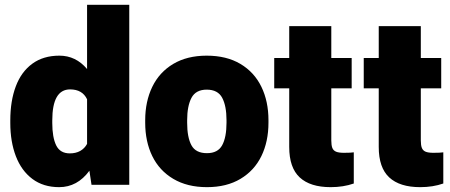

<svg xmlns="http://www.w3.org/2000/svg" viewBox="-20 -770 1874 800"><path d="M518.6 -750V0H361.3L352.5 -58.6Q302.2 9.8 226.6 9.8Q160.6 9.8 115 -24.4Q69.3 -58.6 46.1 -119.1Q22.9 -179.7 22.9 -257.8V-268.1Q22.9 -349.6 45.9 -410.4Q68.8 -471.2 114.7 -504.6Q160.6 -538.1 227.5 -538.1Q295.9 -538.1 342.8 -482.4V-750ZM342.8 -170.4V-356.4Q323.2 -397.5 272 -397.5Q197.8 -397.5 197.8 -268.1V-257.8Q197.8 -197.8 214.1 -164.3Q230.5 -130.9 271 -130.9Q295.9 -130.9 314.2 -141.1Q332.5 -151.4 342.8 -170.4Z M841.3 -538.1Q923.8 -538.1 981.7 -503.7Q1039.6 -469.2 1069.1 -408.4Q1098.6 -347.7 1098.6 -269V-258.8Q1098.6 -180.2 1069.1 -119.6Q1039.6 -59.1 981.9 -24.7Q924.3 9.8 842.3 9.8Q760.3 9.8 702.1 -24.7Q644 -59.1 614.5 -119.6Q585 -180.2 585 -258.8V-269Q585 -347.2 614.5 -408.2Q644 -469.2 701.9 -503.7Q759.8 -538.1 841.3 -538.1ZM842.3 -131.8Q887.7 -131.8 905.8 -165Q923.8 -198.2 923.8 -258.8V-269Q923.8 -328.6 905.8 -362.5Q887.7 -396.5 841.3 -396.5Q795.9 -396.5 777.8 -362.3Q759.8 -328.1 759.8 -269V-258.8Q759.8 -197.8 777.6 -164.8Q795.4 -131.8 842.3 -131.8Z M1454.1 -135.3V-5.4Q1410.6 9.8 1357.9 9.8Q1272.5 9.8 1228.8 -30.8Q1185.1 -71.3 1185.1 -157.7V-401.9H1122.6V-528.3H1185.1V-661.1H1360.4V-528.3H1445.3V-401.9H1360.4V-184.6Q1360.4 -164.6 1364.7 -153.6Q1369.1 -142.6 1380.4 -137.9Q1391.6 -133.3 1413.1 -133.3Q1442.4 -133.3 1454.1 -135.3Z M1827.1 -135.3V-5.4Q1783.7 9.8 1731 9.8Q1645.5 9.8 1601.8 -30.8Q1558.1 -71.3 1558.1 -157.7V-401.9H1495.6V-528.3H1558.1V-661.1H1733.4V-528.3H1818.4V-401.9H1733.4V-184.6Q1733.4 -164.6 1737.8 -153.6Q1742.2 -142.6 1753.4 -137.9Q1764.6 -133.3 1786.1 -133.3Q1815.4 -133.3 1827.1 -135.3Z"/></svg>

Font: Heebo Black
Style: Regular
Weight: 900
Designer: Oded Ezer
Foundry: Meir Sadan
Version: Version 2.001; ttfautohint (v1.5.14-ce02) -l 8 -r 50 -G 200 